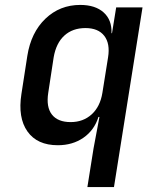

<svg xmlns="http://www.w3.org/2000/svg" viewBox="-20 -580 640 780"><path d="M335 180 360 23 384 -105H380Q363 -51 319 -20.5Q275 10 215 10Q131 10 91.5 -46Q52 -102 67 -198L91 -353Q106 -448 164.5 -504Q223 -560 306 -560Q367 -560 401 -529.5Q435 -499 433 -445H435L452 -550H559L443 180ZM267 -84Q318 -84 352.5 -115.5Q387 -147 396 -203L419 -347Q428 -403 403.5 -434.5Q379 -466 327 -466Q275 -466 241.5 -435.5Q208 -405 198 -347L176 -203Q167 -145 191 -114.5Q215 -84 267 -84Z"/></svg>

Font: NKDuy Mono SemiBold
Style: Italic
Weight: 600
Italic angle: -9°
Monospace: yes
Designer: NKDuy
Foundry: NKDuy
Version: Version 2.251; ttfautohint (v1.8.4.7-5d5b)